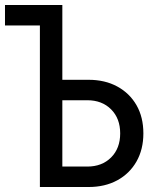

<svg xmlns="http://www.w3.org/2000/svg" viewBox="-25 -750 645 770"><path d="M135 0V-648H-5V-730H225V-430H330Q396 -430 445.5 -403Q495 -376 522.5 -328Q550 -280 550 -215Q550 -151 522.5 -102.5Q495 -54 445.5 -27Q396 0 330 0ZM225 -82H325Q384 -82 420.5 -118.5Q457 -155 457 -215Q457 -275 420.5 -311.5Q384 -348 325 -348H225Z"/></svg>

Font: Liga JetBrainsMono Nerd Font
Style: Regular
Weight: 400
Designer: Philipp Nurullin, Konstantin Bulenkov
Foundry: JetBrains
Version: Version 2.225; ttfautohint (v1.8.3)